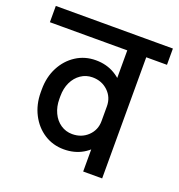

<svg xmlns="http://www.w3.org/2000/svg" viewBox="-143 -737 780 837"><g transform="rotate(20 246.5 -319.0)"><path d="M-25 -562V-637.5H354V-562ZM42 -260.8V-275.8H128.2V-260.8ZM128.2 -274.8H42Q42 -332.2 65.5 -377.4Q89 -422.5 129.5 -448.6Q170 -474.8 221 -474.8L232.5 -399.8Q203 -399.8 179 -383.5Q155 -367.2 141.6 -339Q128.2 -310.8 128.2 -274.8ZM392 -302.2H334Q334 -344 304.9 -371.9Q275.8 -399.8 232.5 -399.8L221 -474.8Q270.2 -474.8 308.6 -452.2Q347 -429.8 369.5 -390.6Q392 -351.5 392 -302.2ZM128.2 -261.8Q128.2 -226.5 141.6 -197.9Q155 -169.2 179 -153Q203 -136.8 232.5 -136.8L221 -61.8Q170 -61.8 129.5 -87.9Q89 -114 65.5 -159.6Q42 -205.2 42 -261.8ZM392 -234.2Q392 -185.2 369.5 -146Q347 -106.8 308.6 -84.2Q270.2 -61.8 221 -61.8L232.5 -136.8Q275.8 -136.8 304.9 -164.6Q334 -192.5 334 -234.2ZM334 0V-626.2H422V0ZM238 -562V-637.5H518.2V-562Z"/></g></svg>

Font: Akshar Light
Style: Regular
Weight: 300
Designer: Tall Chai
Foundry: Tall Chai
Version: Version 1.100